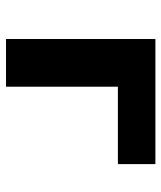

<svg xmlns="http://www.w3.org/2000/svg" viewBox="31 -569 538 640"><g transform="rotate(90 300.0 -249.0)"><path d="M110 0V-498H527V-373H269V0Z"/></g></svg>

Font: Source Code Pro ExtraBold
Style: Regular
Weight: 800
Monospace: yes
Designer: Paul D. Hunt, Teo Tuominen
Foundry: Adobe Systems Incorporated
Version: Version 1.018;hotconv 1.0.116;makeotfexe 2.5.65601